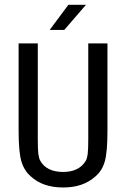

<svg xmlns="http://www.w3.org/2000/svg" viewBox="-20 -790 540 821"><path d="M59.6 -231.4V-604.5H141.6V-194.3Q141.6 -150.4 144 -131.3Q146.5 -112.3 152.3 -102.5Q165 -79.1 189.9 -66.9Q214.8 -54.7 250 -54.7Q284.2 -54.7 308.6 -66.9Q333 -79.1 346.7 -102.5Q352.5 -112.3 355 -131.3Q357.4 -150.4 357.4 -193.4V-604.5H439.5V-231.4Q439.5 -139.6 428.2 -100.1Q417 -60.5 388.7 -36.1Q361.3 -11.7 327.1 0Q293 11.7 250 11.7Q207 11.7 172.4 0Q137.7 -11.7 111.3 -36.1Q83 -60.5 71.3 -100.6Q59.6 -140.6 59.6 -231.4ZM272.5 -769.5H347.7L254.9 -662.1H192.4Z"/></svg>

Font: BabelStone Xiangqi Colour
Style: Regular
Weight: 400
Designer: Andrew West
Foundry: BabelStone
Version: Version 11.001 November 01, 2021